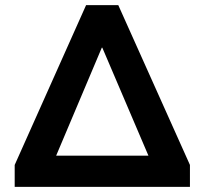

<svg xmlns="http://www.w3.org/2000/svg" viewBox="-20 -725 793 745"><path d="M37 0V-85L314 -705H439L717 -85V0ZM375 -540 181 -81V-121H573V-81L377 -540Z"/></svg>

Font: Nunito Sans 12pt ExtraBold
Style: Regular
Weight: 800
Designer: Vernon Adams
Foundry: Vernon Adams
Version: Version 3.101;gftools[0.9.27]